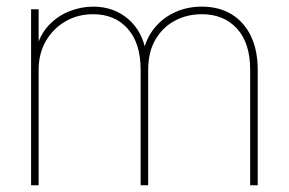

<svg xmlns="http://www.w3.org/2000/svg" viewBox="-20 -550 857 570"><path d="M72.3 0V-522.5H94.7V-402.3H86.9Q97.7 -445.8 124 -474.1Q150.4 -502.4 185.5 -516.4Q220.7 -530.3 256.8 -530.3Q317.4 -530.3 360.1 -493.9Q402.8 -457.5 413.6 -394.5H404.8Q414.1 -437 439 -467.3Q463.9 -497.6 500 -513.9Q536.1 -530.3 579.1 -530.3Q630.4 -530.3 667.5 -507.6Q704.6 -484.9 724.9 -442.9Q745.1 -400.9 745.1 -342.8V0H722.7V-342.8Q722.7 -421.9 683.8 -464.8Q645 -507.8 579.1 -507.8Q535.2 -507.8 499 -488.5Q462.9 -469.2 441.4 -432.4Q419.9 -395.5 419.9 -342.8V0H397.5V-342.8Q397.5 -421.9 359.1 -464.8Q320.8 -507.8 256.8 -507.8Q210.9 -507.8 174.3 -486.6Q137.7 -465.3 116.2 -428.2Q94.7 -391.1 94.7 -342.8V0Z"/></svg>

Font: Inter 28pt Thin
Style: Regular
Weight: 250
Designer: Rasmus Andersson
Foundry: rsms
Version: Version 4.001;git-66647c0bb